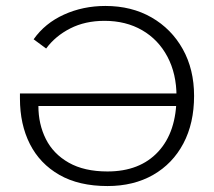

<svg xmlns="http://www.w3.org/2000/svg" viewBox="-20 -614 718 645"><path d="M341 11Q245 11 179.5 -26.5Q114 -64 80.5 -130Q47 -196 47 -283V-300H592V-258H109Q109 -197 134 -147Q159 -97 211 -67.5Q263 -38 341 -38Q450 -38 511.5 -104.5Q573 -171 573 -290Q573 -366 542.5 -423.5Q512 -481 457.5 -512.5Q403 -544 331 -544Q266 -544 216 -518.5Q166 -493 135 -451L93 -482Q131 -536 195 -565Q259 -594 334 -594Q422 -594 489 -555.5Q556 -517 594 -449Q632 -381 632 -292Q632 -200 596 -132Q560 -64 494.5 -26.5Q429 11 341 11Z"/></svg>

Font: Rokkitt Light
Style: Regular
Weight: 300
Version: Version 3.103